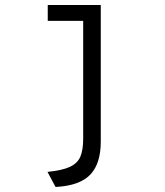

<svg xmlns="http://www.w3.org/2000/svg" viewBox="-20 -531 656 764"><path d="M381 32Q381 118 341 162Q299 208 201 213L169 153Q228 147 258 133Q288 119 299.5 93Q311 67 311 20V-448H170V-511H381Z"/></svg>

Font: Overpass Mono Light
Style: Regular
Weight: 300
Monospace: yes
Designer: Delve Withrington, Dave Bailey
Foundry: Delve Fonts
Version: Version 1.000;DELV;Overpass